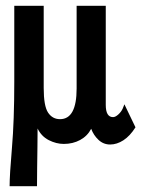

<svg xmlns="http://www.w3.org/2000/svg" viewBox="-20 -485 490 659"><path d="M13 154Q13 116 21 22.5Q29 -71 29 -204V-465H130V-183Q130 -121 145 -98.5Q160 -76 186 -76Q243 -76 243 -181V-465H343V-125Q343 -83 368 -83Q376 -83 386 -92Q396 -101 401 -112L407 -127L445 -48Q426 -18 403.5 -3.5Q381 11 358 11Q335 11 318 -5Q301 -21 293 -43Q280 -18 255 -4.5Q230 9 199 9Q173 9 147.5 -4Q122 -17 109 -44Q109 -18 108.5 19Q108 56 107.5 92Q107 128 107 154Z"/></svg>

Font: Inconsolata SemiCondensed Bold
Style: Regular
Weight: 700
Width: 4
Monospace: yes
Designer: Raph Levien, Cyreal, Brenton Simpson
Foundry: Raph Levien, Cyreal, Google
Version: Version 3.001; ttfautohint (v1.8.2.53-6de2)